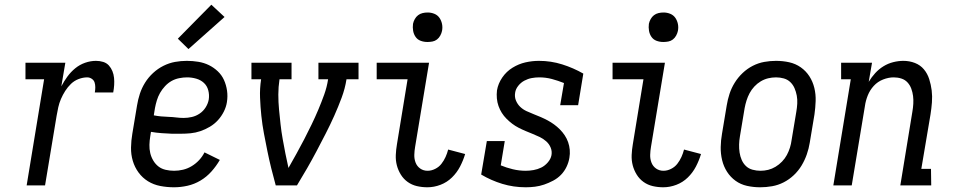

<svg xmlns="http://www.w3.org/2000/svg" viewBox="-20 -786 4040 814"><path d="M93 0 167 -450H88V-520H257L240 -420Q251 -441 265.5 -461Q280 -481 299 -496.5Q318 -512 341 -520Q364 -528 387 -528Q403 -528 417.5 -523.5Q432 -519 441.5 -508.5Q451 -498 456.5 -484.5Q462 -471 463.5 -456Q465 -441 464 -425.5Q463 -410 460 -394H382Q384 -405 384 -416Q384 -427 381 -436.5Q378 -446 369 -452Q360 -458 350 -458Q332 -458 313.5 -451Q295 -444 281 -430.5Q267 -417 256.5 -400.5Q246 -384 238.5 -366.5Q231 -349 227 -331Q223 -313 220 -295L171 0Z M718 8Q688 8 659.5 2.5Q631 -3 607.5 -17.5Q584 -32 567.5 -54.5Q551 -77 543 -104Q535 -131 535.5 -160.5Q536 -190 541 -219L561 -339Q565 -364 573 -388.5Q581 -413 595 -435.5Q609 -458 629 -476.5Q649 -495 673 -507Q697 -519 722 -523.5Q747 -528 772 -528Q797 -528 821 -524Q845 -520 865.5 -510Q886 -500 903 -484Q920 -468 929.5 -447Q939 -426 942.5 -402Q946 -378 942 -353Q939 -333 929 -313Q919 -293 904 -276.5Q889 -260 869.5 -248.5Q850 -237 829.5 -230Q809 -223 788 -221Q767 -219 746 -219H709Q687 -220 665 -221.5Q643 -223 620 -227L617 -208Q614 -190 613.5 -172Q613 -154 617 -137Q621 -120 630 -105Q639 -90 652 -80Q665 -70 682.5 -66Q700 -62 718 -62Q737 -62 756 -66.5Q775 -71 792.5 -81.5Q810 -92 824 -107Q838 -122 847 -140L912 -108Q897 -82 876.5 -59Q856 -36 830 -20.5Q804 -5 775 1.5Q746 8 718 8ZM759 -286Q776 -286 793.5 -290Q811 -294 826.5 -304.5Q842 -315 852 -331Q862 -347 865 -364Q868 -384 863 -403Q858 -422 844.5 -434.5Q831 -447 812 -452.5Q793 -458 773 -458Q757 -458 739.5 -454.5Q722 -451 707 -442.5Q692 -434 679.5 -420.5Q667 -407 658.5 -392Q650 -377 645 -360.5Q640 -344 637 -328L632 -297Q647 -294 663 -292.5Q679 -291 695.5 -290.5Q712 -290 727.5 -288Q743 -286 759 -286ZM779 -578 734 -622 876 -766 932 -714Z M1149 0Q1139 -36 1130 -72.5Q1121 -109 1113.5 -146Q1106 -183 1099 -220Q1092 -257 1088 -295Q1084 -333 1082.5 -372Q1081 -411 1087 -450H1046V-520H1216V-450H1165Q1160 -417 1160 -385Q1160 -353 1163 -321.5Q1166 -290 1169.5 -258.5Q1173 -227 1178.5 -196.5Q1184 -166 1190 -135Q1196 -104 1203 -74Q1220 -104 1237 -134.5Q1254 -165 1270 -196Q1286 -227 1301 -258Q1316 -289 1329.5 -321Q1343 -353 1354.5 -385Q1366 -417 1371 -450H1330V-520H1500V-450H1449Q1443 -411 1428.5 -372Q1414 -333 1397 -295Q1380 -257 1361 -220Q1342 -183 1322.5 -146Q1303 -109 1282 -72.5Q1261 -36 1239 0Z M1792 8Q1769 8 1747.5 3Q1726 -2 1708.5 -14.5Q1691 -27 1679.5 -45.5Q1668 -64 1662.5 -85Q1657 -106 1658 -129Q1659 -152 1663 -175L1708 -450H1577V-520H1799L1740 -164Q1737 -147 1736.5 -129.5Q1736 -112 1742 -96.5Q1748 -81 1761.5 -71.5Q1775 -62 1793 -62Q1809 -62 1825 -70Q1841 -78 1851.5 -91.5Q1862 -105 1869 -120.5Q1876 -136 1880 -152L1952 -133Q1944 -106 1930.5 -80Q1917 -54 1896 -33.5Q1875 -13 1847.5 -2.5Q1820 8 1792 8ZM1792 -608Q1777 -608 1763.5 -613Q1750 -618 1742 -629.5Q1734 -641 1731.5 -655.5Q1729 -670 1731 -685Q1733 -695 1738.5 -705Q1744 -715 1752.5 -721.5Q1761 -728 1771.5 -730.5Q1782 -733 1793 -733Q1808 -733 1821.5 -727.5Q1835 -722 1843 -710.5Q1851 -699 1854 -684.5Q1857 -670 1854 -655Q1852 -645 1846.5 -635Q1841 -625 1832.5 -618.5Q1824 -612 1813.5 -610Q1803 -608 1792 -608Z M2209 8Q2157 8 2109.5 -6.5Q2062 -21 2020 -46L2044 -188H2120L2103 -85Q2127 -75 2154 -68.5Q2181 -62 2209 -62Q2225 -62 2242 -65Q2259 -68 2274.5 -75.5Q2290 -83 2302.5 -97.5Q2315 -112 2318 -128Q2321 -145 2314.5 -160.5Q2308 -176 2295.5 -187Q2283 -198 2268.5 -205Q2254 -212 2239 -218Q2224 -224 2208.5 -230.5Q2193 -237 2178.5 -244.5Q2164 -252 2151.5 -261.5Q2139 -271 2127.5 -282.5Q2116 -294 2107.5 -307.5Q2099 -321 2093.5 -336.5Q2088 -352 2086.5 -369Q2085 -386 2087 -403Q2092 -432 2109.5 -457.5Q2127 -483 2153 -499Q2179 -515 2207.5 -521.5Q2236 -528 2265 -528Q2316 -528 2363.5 -513Q2411 -498 2453 -474L2431 -340H2355L2371 -434Q2346 -444 2320 -451Q2294 -458 2266 -458Q2250 -458 2234 -455Q2218 -452 2203 -444Q2188 -436 2177 -422Q2166 -408 2164 -393Q2161 -375 2167.5 -359.5Q2174 -344 2185.5 -333Q2197 -322 2212 -315Q2227 -308 2242.5 -302Q2258 -296 2273 -289.5Q2288 -283 2302 -275.5Q2316 -268 2329 -258.5Q2342 -249 2353.5 -237.5Q2365 -226 2374 -212.5Q2383 -199 2388.5 -183.5Q2394 -168 2395.5 -151Q2397 -134 2394 -117Q2391 -98 2382 -79Q2373 -60 2358.5 -45Q2344 -30 2325 -20Q2306 -10 2287 -3.5Q2268 3 2248.5 5.5Q2229 8 2209 8Z M2792 8Q2769 8 2747.5 3Q2726 -2 2708.5 -14.5Q2691 -27 2679.5 -45.5Q2668 -64 2662.5 -85Q2657 -106 2658 -129Q2659 -152 2663 -175L2708 -450H2577V-520H2799L2740 -164Q2737 -147 2736.5 -129.5Q2736 -112 2742 -96.5Q2748 -81 2761.5 -71.5Q2775 -62 2793 -62Q2809 -62 2825 -70Q2841 -78 2851.5 -91.5Q2862 -105 2869 -120.5Q2876 -136 2880 -152L2952 -133Q2944 -106 2930.5 -80Q2917 -54 2896 -33.5Q2875 -13 2847.5 -2.5Q2820 8 2792 8ZM2792 -608Q2777 -608 2763.5 -613Q2750 -618 2742 -629.5Q2734 -641 2731.5 -655.5Q2729 -670 2731 -685Q2733 -695 2738.5 -705Q2744 -715 2752.5 -721.5Q2761 -728 2771.5 -730.5Q2782 -733 2793 -733Q2808 -733 2821.5 -727.5Q2835 -722 2843 -710.5Q2851 -699 2854 -684.5Q2857 -670 2854 -655Q2852 -645 2846.5 -635Q2841 -625 2832.5 -618.5Q2824 -612 2813.5 -610Q2803 -608 2792 -608Z M3203 8Q3174 8 3147 2Q3120 -4 3098.5 -19.5Q3077 -35 3062.5 -57.5Q3048 -80 3041.5 -107Q3035 -134 3035.5 -162.5Q3036 -191 3041 -219L3061 -339Q3065 -364 3073 -388.5Q3081 -413 3095 -435.5Q3109 -458 3128.5 -476.5Q3148 -495 3171.5 -507Q3195 -519 3220 -523.5Q3245 -528 3270 -528Q3299 -528 3326 -522Q3353 -516 3375 -500.5Q3397 -485 3411.5 -462.5Q3426 -440 3432.5 -413Q3439 -386 3438 -357.5Q3437 -329 3433 -301L3413 -181Q3409 -156 3400.5 -131.5Q3392 -107 3378.5 -84.5Q3365 -62 3345.5 -43.5Q3326 -25 3302.5 -13Q3279 -1 3253.5 3.5Q3228 8 3203 8ZM3204 -62Q3221 -62 3237 -66Q3253 -70 3268 -79Q3283 -88 3295.5 -101Q3308 -114 3316 -129Q3324 -144 3329 -160Q3334 -176 3336 -192L3356 -312Q3359 -329 3360 -346.5Q3361 -364 3358 -380.5Q3355 -397 3348.5 -412Q3342 -427 3330.5 -438Q3319 -449 3303 -453.5Q3287 -458 3270 -458Q3253 -458 3236.5 -454Q3220 -450 3205 -441Q3190 -432 3178 -419Q3166 -406 3158 -391Q3150 -376 3145 -360Q3140 -344 3137 -328L3117 -208Q3114 -191 3113.5 -173.5Q3113 -156 3115.5 -139.5Q3118 -123 3124.5 -108Q3131 -93 3142.5 -82Q3154 -71 3170.5 -66.5Q3187 -62 3204 -62Z M3513 0 3587 -450H3546V-520H3677L3663 -439Q3675 -459 3690.5 -476Q3706 -493 3725.5 -505Q3745 -517 3767 -522.5Q3789 -528 3810 -528Q3836 -528 3859 -519Q3882 -510 3897 -492Q3912 -474 3919.5 -450.5Q3927 -427 3930 -402.5Q3933 -378 3931 -352Q3929 -326 3925 -301L3886 -70H3927L3928 0H3797L3848 -312Q3851 -329 3852 -346Q3853 -363 3851 -379Q3849 -395 3843.5 -410Q3838 -425 3827.5 -436.5Q3817 -448 3801.5 -453Q3786 -458 3769 -458Q3747 -458 3724 -449Q3701 -440 3684.5 -422Q3668 -404 3659 -381.5Q3650 -359 3647 -337L3591 0Z"/></svg>

Font: Iosevka Curly Slab
Style: Italic
Weight: 400
Italic angle: -9°
Monospace: yes
Designer: Belleve Invis
Foundry: Belleve Invis
Version: Version 22.1.2; ttfautohint (v1.8.4)